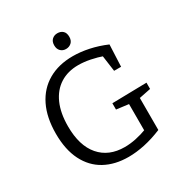

<svg xmlns="http://www.w3.org/2000/svg" viewBox="-199 -1030 1137 1191"><g transform="rotate(-30 369.0 -435.0)"><path d="M380 8Q283 8 211 -31.5Q139 -71 99.5 -149.5Q60 -228 60 -342Q60 -458 100 -539.5Q140 -621 214.5 -664Q289 -707 391 -707Q445 -707 504.5 -694.5Q564 -682 625 -656L618 -500H568L551 -623L564 -609Q522 -624 477 -633Q432 -642 392 -642Q317 -642 262 -607Q207 -572 177.5 -505.5Q148 -439 148 -344Q148 -206 212 -131.5Q276 -57 390 -57Q428 -57 469.5 -65.5Q511 -74 556 -91L545 -72V-288L560 -273L458 -286V-331L705 -336V-291L611 -272L622 -288V-45Q557 -18 496 -5Q435 8 380 8ZM378 -766Q355 -766 340 -781Q325 -796 325 -822Q325 -849 340.5 -863.5Q356 -878 379 -878Q403 -878 418 -864Q433 -850 433 -822Q433 -795 417 -780.5Q401 -766 378 -766Z"/></g></svg>

Font: Pack4
Style: Regular
Weight: 400
Version: Version 2.002